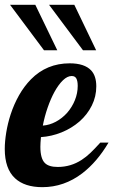

<svg xmlns="http://www.w3.org/2000/svg" viewBox="-33 -772 471 798"><path d="M8.8 -752H113.8L205.1 -563H149.9ZM170.9 -752H275.9L366.7 -563H312ZM29.3 -31.2Q-13.2 -70.8 -13.2 -152.8Q-13.2 -183.6 -7.1 -221.2Q-1 -258.8 11.2 -296.4Q24.9 -338.4 46.1 -376Q67.4 -413.6 95.7 -442.4Q161.1 -508.8 256.8 -508.8Q317.9 -508.8 345.7 -479.5Q367.2 -456.5 367.2 -413.1Q367.2 -370.6 348.6 -333.3Q330.1 -295.9 297.4 -267.1Q264.6 -238.8 223.1 -221.9Q181.6 -205.1 137.2 -202.1Q134.8 -176.8 134.8 -162.1Q134.8 -113.3 153.3 -94.7Q169.4 -78.1 207 -78.1Q261.2 -78.1 306.2 -107.4Q325.2 -119.6 342.8 -136.5Q360.4 -153.3 383.8 -179.2H418Q370.6 -99.1 309.1 -51.8Q233.4 5.9 143.1 5.9Q69.3 5.9 29.3 -31.2ZM246.1 -303.2Q266.6 -326.7 278.3 -355.7Q290 -384.8 290 -415Q290 -435.1 284.4 -445.6Q278.8 -456.1 265.1 -456.1Q247.1 -456.1 228.8 -438.5Q210.4 -420.9 193.4 -390.1Q177.7 -361.3 165 -324.7Q152.3 -288.1 145 -250Q172.9 -252 199.2 -266.1Q225.6 -280.3 246.1 -303.2Z"/></svg>

Font: Pattaya
Style: Regular
Weight: 400
Designer: Pablo Impallari / Thai characters Designed by Thanarat Vachiruckul and Suppakit Chalermlarp
Foundry: Pablo Impallari
Version: Version 2.000